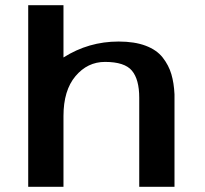

<svg xmlns="http://www.w3.org/2000/svg" viewBox="-20 -715 786 735"><path d="M88 0V-695H223V-495Q319 -556 434 -556Q495 -556 537.5 -540Q580 -524 603 -494.5Q626 -465 636 -431Q646 -397 648 -354V0H513V-341Q513 -411 485 -444.5Q457 -478 382 -478Q315 -478 269 -423.5Q223 -369 223 -271V0Z"/></svg>

Font: Coval
Style: Bold
Weight: 700
Foundry: Context Ltd
Version: Version 001.000